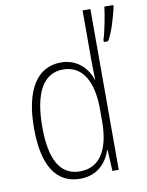

<svg xmlns="http://www.w3.org/2000/svg" viewBox="-86 -822 684 894"><g transform="rotate(-10 256.0 -375.0)"><path d="M221 10C304 10 348 -44 367 -100H369L374 0H404V-760H367V-517C367 -491 368 -463 369 -433H367C349 -488 302 -539 225 -539C113 -539 49 -441 49 -258C49 -83 107 10 221 10ZM512 -751V-760H470C467 -727 448 -631 439 -609V-598H459C482 -633 503 -711 512 -751ZM226 -24C130 -24 88 -107 88 -258C88 -420 137 -505 229 -505C320 -505 367 -426 367 -294V-236C367 -104 321 -24 226 -24Z"/></g></svg>

Font: Noto Sans Malayalam Condensed ExtraLight
Style: Regular
Weight: 200
Width: 3
Designer: Jelle Bosma - Monotype Design Team
Foundry: Monotype Imaging Inc.
Version: Version 2.104